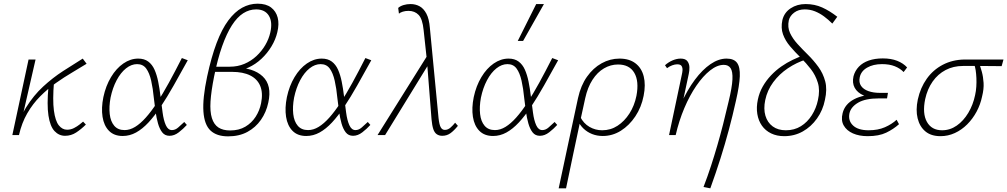

<svg xmlns="http://www.w3.org/2000/svg" viewBox="-20 -733 5466 1042"><path d="M65 0Q82 -86 122 -150.5Q162 -215 214 -263Q266 -311 322.5 -347.5Q379 -384 429 -415L450 -387Q415 -365 371.5 -339.5Q328 -314 283.5 -282.5Q239 -251 198.5 -210.5Q158 -170 128 -118Q98 -66 83 0ZM47 0 135 -410H173L79 0ZM333 4Q300 4 276 -21.5Q252 -47 243 -105.5Q234 -164 243 -263L273 -288Q265 -190 272.5 -133.5Q280 -77 299 -53Q318 -29 344 -29Q364 -29 381.5 -38Q399 -47 411.5 -57Q424 -67 431 -73L446 -57Q421 -32 393.5 -14Q366 4 333 4Z M646 5Q599 5 571.5 -23Q544 -51 536.5 -99Q529 -147 541 -206Q554 -267 582.5 -314.5Q611 -362 649.5 -388.5Q688 -415 730 -415Q763 -415 784.5 -399Q806 -383 818.5 -355Q831 -327 838.5 -290Q846 -253 851 -211Q857 -164 862.5 -122Q868 -80 880 -53.5Q892 -27 913 -27Q931 -27 947 -41Q963 -55 980 -71L994 -55Q975 -34 950.5 -15Q926 4 900 4Q875 4 860.5 -14.5Q846 -33 837.5 -63Q829 -93 824 -129Q819 -165 815 -200Q810 -253 800.5 -295Q791 -337 773.5 -361Q756 -385 724 -385Q693 -385 664 -362Q635 -339 613 -297.5Q591 -256 580 -203Q571 -154 575.5 -114Q580 -74 600 -50.5Q620 -27 656 -27Q685 -27 713.5 -44.5Q742 -62 771.5 -95Q801 -128 832 -175.5Q863 -223 896.5 -284Q930 -345 967 -418L999 -406Q958 -332 922.5 -269Q887 -206 853 -155Q819 -104 786 -68.5Q753 -33 718.5 -14Q684 5 646 5Z M1218 7Q1156 7 1122.5 -24.5Q1089 -56 1084 -127.5Q1079 -199 1104 -317Q1127 -424 1155.5 -499.5Q1184 -575 1219 -622Q1254 -669 1294 -691Q1334 -713 1378 -713Q1424 -713 1451 -692.5Q1478 -672 1487 -637.5Q1496 -603 1485 -558Q1476 -519 1453.5 -481.5Q1431 -444 1399 -414Q1367 -384 1328.5 -366.5Q1290 -349 1247 -349L1249 -367Q1354 -367 1405.5 -318.5Q1457 -270 1436 -176Q1425 -124 1396 -82.5Q1367 -41 1322.5 -17Q1278 7 1218 7ZM1229 -25Q1277 -25 1311.5 -45.5Q1346 -66 1367.5 -99.5Q1389 -133 1397 -173Q1408 -228 1392.5 -266Q1377 -304 1338 -323.5Q1299 -343 1239 -343H1140L1146 -371H1227Q1270 -371 1306.5 -386.5Q1343 -402 1371.5 -428.5Q1400 -455 1419.5 -488Q1439 -521 1447 -557Q1460 -614 1439 -648Q1418 -682 1370 -682Q1333 -682 1300 -661Q1267 -640 1238.5 -595.5Q1210 -551 1185.5 -482Q1161 -413 1142 -318Q1126 -238 1122.5 -182.5Q1119 -127 1130 -92Q1141 -57 1165.5 -41Q1190 -25 1229 -25Z M1642 5Q1595 5 1567.5 -23Q1540 -51 1532.5 -99Q1525 -147 1537 -206Q1550 -267 1578.5 -314.5Q1607 -362 1645.5 -388.5Q1684 -415 1726 -415Q1759 -415 1780.5 -399Q1802 -383 1814.5 -355Q1827 -327 1834.5 -290Q1842 -253 1847 -211Q1853 -164 1858.5 -122Q1864 -80 1876 -53.5Q1888 -27 1909 -27Q1927 -27 1943 -41Q1959 -55 1976 -71L1990 -55Q1971 -34 1946.5 -15Q1922 4 1896 4Q1871 4 1856.5 -14.5Q1842 -33 1833.5 -63Q1825 -93 1820 -129Q1815 -165 1811 -200Q1806 -253 1796.5 -295Q1787 -337 1769.5 -361Q1752 -385 1720 -385Q1689 -385 1660 -362Q1631 -339 1609 -297.5Q1587 -256 1576 -203Q1567 -154 1571.5 -114Q1576 -74 1596 -50.5Q1616 -27 1652 -27Q1681 -27 1709.5 -44.5Q1738 -62 1767.5 -95Q1797 -128 1828 -175.5Q1859 -223 1892.5 -284Q1926 -345 1963 -418L1995 -406Q1954 -332 1918.5 -269Q1883 -206 1849 -155Q1815 -104 1782 -68.5Q1749 -33 1714.5 -14Q1680 5 1642 5Z M2380 4Q2363 4 2350.5 -4.5Q2338 -13 2331.5 -32.5Q2325 -52 2322 -85L2297 -404L2279 -570Q2273 -630 2252 -652Q2231 -674 2197 -674Q2179 -674 2165.5 -669.5Q2152 -665 2145 -659L2141 -690Q2152 -700 2170 -705.5Q2188 -711 2208 -711Q2235 -711 2257 -699Q2279 -687 2294 -659Q2309 -631 2313 -581L2360 -92Q2364 -56 2372 -42Q2380 -28 2394 -28Q2411 -28 2425.5 -41Q2440 -54 2450 -67L2465 -50Q2444 -24 2424.5 -10Q2405 4 2380 4ZM2029 0 2302 -436 2312 -394 2070 0Z M2656 5Q2609 5 2581.5 -23Q2554 -51 2546.5 -99Q2539 -147 2551 -206Q2564 -267 2592.5 -314.5Q2621 -362 2659.5 -388.5Q2698 -415 2740 -415Q2773 -415 2794.5 -399Q2816 -383 2828.5 -355Q2841 -327 2848.5 -290Q2856 -253 2861 -211Q2867 -164 2872.5 -122Q2878 -80 2890 -53.5Q2902 -27 2923 -27Q2941 -27 2957 -41Q2973 -55 2990 -71L3004 -55Q2985 -34 2960.5 -15Q2936 4 2910 4Q2885 4 2870.5 -14.5Q2856 -33 2847.5 -63Q2839 -93 2834 -129Q2829 -165 2825 -200Q2820 -253 2810.5 -295Q2801 -337 2783.5 -361Q2766 -385 2734 -385Q2703 -385 2674 -362Q2645 -339 2623 -297.5Q2601 -256 2590 -203Q2581 -154 2585.5 -114Q2590 -74 2610 -50.5Q2630 -27 2666 -27Q2695 -27 2723.5 -44.5Q2752 -62 2781.5 -95Q2811 -128 2842 -175.5Q2873 -223 2906.5 -284Q2940 -345 2977 -418L3009 -406Q2968 -332 2932.5 -269Q2897 -206 2863 -155Q2829 -104 2796 -68.5Q2763 -33 2728.5 -14Q2694 5 2656 5ZM2790 -511 2890 -711H2932L2819 -511Z M3012 289Q3026 226 3038 167.5Q3050 109 3063 50Q3076 -9 3089 -70.5Q3102 -132 3117 -201Q3132 -269 3165.5 -316.5Q3199 -364 3245 -389.5Q3291 -415 3342 -415Q3395 -415 3428.5 -389.5Q3462 -364 3473.5 -318.5Q3485 -273 3473 -213Q3461 -151 3428 -101.5Q3395 -52 3349.5 -23.5Q3304 5 3251 5Q3220 5 3193.5 -5.5Q3167 -16 3147 -35Q3127 -54 3116 -80L3129 -99Q3147 -63 3179 -44.5Q3211 -26 3248 -26Q3294 -26 3331.5 -50.5Q3369 -75 3396 -117Q3423 -159 3434 -213Q3449 -292 3422.5 -337.5Q3396 -383 3334 -383Q3294 -383 3258 -362Q3222 -341 3195.5 -300Q3169 -259 3156 -200Q3150 -171 3144.5 -147Q3139 -123 3132.5 -92.5Q3126 -62 3116 -15Q3106 32 3090.5 105Q3075 178 3052 289Z M3798 282Q3821 222 3839 166.5Q3857 111 3873 56Q3889 1 3904 -57.5Q3919 -116 3934 -181Q3953 -259 3955 -302Q3957 -345 3945 -363Q3933 -381 3908 -381Q3872 -381 3833.5 -350.5Q3795 -320 3759 -267.5Q3723 -215 3694 -146.5Q3665 -78 3647 0H3618Q3641 -93 3675.5 -169Q3710 -245 3751 -300Q3792 -355 3836 -385Q3880 -415 3923 -415Q3963 -415 3980 -392Q3997 -369 3995 -319Q3993 -269 3974 -186Q3956 -105 3935.5 -28.5Q3915 48 3890.5 125.5Q3866 203 3835 289ZM3611 0 3681 -331Q3683 -339 3684 -351.5Q3685 -364 3679.5 -374Q3674 -384 3655 -384Q3643 -384 3628 -378.5Q3613 -373 3600 -363L3589 -379Q3608 -396 3630.5 -405.5Q3653 -415 3674 -415Q3700 -415 3710.5 -401Q3721 -387 3721.5 -368Q3722 -349 3718 -332L3647 0Z M4236 6Q4196 6 4165 -9Q4134 -24 4115 -51Q4096 -78 4090 -114.5Q4084 -151 4093 -193Q4101 -231 4119.5 -263.5Q4138 -296 4164 -323.5Q4190 -351 4220 -372Q4250 -393 4282.5 -408.5Q4315 -424 4345 -434L4357 -411Q4303 -394 4256 -362.5Q4209 -331 4176.5 -287Q4144 -243 4133 -190Q4123 -142 4134 -105Q4145 -68 4173.5 -47Q4202 -26 4245 -26Q4291 -26 4326.5 -48Q4362 -70 4386 -108Q4410 -146 4419 -190Q4431 -243 4418.5 -284Q4406 -325 4380.5 -358Q4355 -391 4324.5 -421Q4294 -451 4268 -481.5Q4242 -512 4229.5 -546.5Q4217 -581 4226 -624Q4236 -665 4271 -688Q4306 -711 4352 -711Q4401 -711 4442 -692.5Q4483 -674 4524 -642L4497 -605Q4475 -627 4452 -644Q4429 -661 4403 -671.5Q4377 -682 4347 -682Q4313 -682 4290 -664.5Q4267 -647 4261 -623Q4253 -585 4267.5 -554Q4282 -523 4308.5 -494Q4335 -465 4365 -435.5Q4395 -406 4421 -370.5Q4447 -335 4458.5 -291.5Q4470 -248 4457 -191Q4446 -135 4414 -90Q4382 -45 4336.5 -19.5Q4291 6 4236 6Z M4689 6Q4643 6 4609 -9Q4575 -24 4559 -52Q4543 -80 4553 -119Q4565 -168 4615.5 -194.5Q4666 -221 4749 -221L4747 -200Q4701 -200 4667 -215Q4633 -230 4618.5 -256.5Q4604 -283 4612 -319Q4620 -349 4641 -371Q4662 -393 4695 -404.5Q4728 -416 4771 -416Q4816 -416 4849 -403Q4882 -390 4903 -367L4884 -342Q4865 -362 4836 -373.5Q4807 -385 4767 -385Q4719 -385 4686 -366Q4653 -347 4646 -314Q4640 -286 4653 -267Q4666 -248 4693 -238.5Q4720 -229 4755 -229H4799L4794 -199H4750Q4677 -199 4637.5 -176Q4598 -153 4590 -118Q4582 -78 4609.5 -52Q4637 -26 4694 -26Q4745 -26 4782.5 -42.5Q4820 -59 4846 -83L4859 -59Q4829 -32 4789.5 -13Q4750 6 4689 6Z M5084 6Q5033 6 5002 -20Q4971 -46 4960 -91Q4949 -136 4961 -193Q4975 -257 5009.5 -305.5Q5044 -354 5096.5 -381.5Q5149 -409 5214 -410H5426L5416 -374Q5354 -375 5298 -375Q5242 -375 5206 -375Q5154 -375 5112 -353Q5070 -331 5041.5 -290.5Q5013 -250 5001 -195Q4985 -117 5010.5 -71.5Q5036 -26 5093 -26Q5136 -26 5172.5 -51.5Q5209 -77 5235 -120.5Q5261 -164 5272 -217Q5277 -239 5278.5 -263Q5280 -287 5279 -309.5Q5278 -332 5275 -352Q5272 -372 5266 -386L5292 -393Q5301 -371 5308.5 -343.5Q5316 -316 5318 -283Q5320 -250 5310 -210Q5301 -166 5280 -127Q5259 -88 5229 -58Q5199 -28 5162 -11Q5125 6 5084 6Z"/></svg>

Font: Ysabeau ExtraLight
Style: Italic
Weight: 250
Italic angle: -12°
Version: Version 2.000;gftools[0.9.27.dev2+g8671c4b]